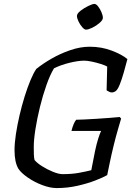

<svg xmlns="http://www.w3.org/2000/svg" viewBox="-20 -958 682 978"><path d="M269 0Q235 0 194.5 -15.5Q154 -31 121 -54Q88 -77 74 -98Q54 -131 54 -193Q54 -229 61 -275Q68 -321 79.5 -370.5Q91 -420 105.5 -466.5Q120 -513 135.5 -550Q151 -587 165 -607Q197 -633 242 -659Q287 -685 338 -702.5Q389 -720 437 -720Q497 -720 549.5 -700Q602 -680 629 -657Q621 -627 611 -591Q601 -555 590 -527.5Q579 -500 568 -493Q552 -483 538.5 -489.5Q525 -496 523 -498L526 -619Q516 -625 494 -632Q472 -639 448.5 -644Q425 -649 409 -649Q378 -649 333.5 -638Q289 -627 255 -610Q235 -577 216.5 -524.5Q198 -472 183.5 -413Q169 -354 160.5 -300Q152 -246 152 -210Q152 -191 152.5 -172.5Q153 -154 156 -143Q168 -128 194 -111.5Q220 -95 249.5 -83Q279 -71 299 -71Q346 -71 381.5 -77.5Q417 -84 445 -91L464 -188Q472 -226 480.5 -252.5Q489 -279 495 -291H344Q354 -331 368 -348Q383 -348 411.5 -349.5Q440 -351 473.5 -353Q507 -355 538 -357.5Q569 -360 590 -362L597 -354Q592 -337 581 -299.5Q570 -262 558.5 -215Q547 -168 538 -124L526 -66Q505 -54 465 -38.5Q425 -23 374 -11.5Q323 0 269 0ZM418 -807Q410 -807 399 -819.5Q388 -832 380 -848.5Q372 -865 372 -877Q372 -889 390 -903Q408 -917 429.5 -927.5Q451 -938 461 -938Q470 -938 480 -925Q490 -912 497 -895.5Q504 -879 504 -867Q504 -856 487.5 -841.5Q471 -827 450.5 -817Q430 -807 418 -807Z"/></svg>

Font: Texturina 72pt 72pt Medium
Style: Italic
Weight: 500
Italic angle: -11°
Designer: Guillermo Torres Carreño
Foundry: Omnibus-Type
Version: Version 1.002; ttfautohint (v1.8.3)